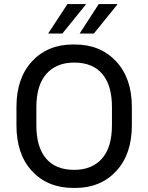

<svg xmlns="http://www.w3.org/2000/svg" viewBox="-20 -915 730 945"><path d="M312 -895H401L402 -892L287 -750H217ZM466 -895H556L557 -892L442 -750H372ZM341 10Q215 10 138 -72.5Q61 -155 61 -298V-388Q61 -531 138 -613.5Q215 -696 339 -696H349Q474 -696 551.5 -613Q629 -530 629 -388V-298Q629 -156 552 -73Q475 10 351 10ZM345 -79Q433 -79 482 -134.5Q531 -190 531 -298V-388Q531 -495 483.5 -551Q436 -607 345 -607Q257 -607 208 -551Q159 -495 159 -388V-298Q159 -191 206.5 -135Q254 -79 345 -79Z"/></svg>

Font: Chivo
Style: Regular
Weight: 400
Designer: Hector Gatti
Foundry: Omnibus-Type
Version: Version 1.007;PS 001.007;hotconv 1.0.88;makeotf.lib2.5.64775